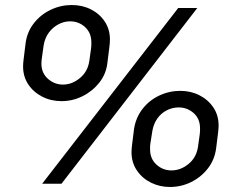

<svg xmlns="http://www.w3.org/2000/svg" viewBox="-20 -732 950 765"><path d="M657 13Q616 13 581 -4.5Q546 -22 525 -53.5Q504 -85 504 -125Q504 -130 504.5 -138Q505 -146 506 -153L514 -218Q521 -263 547.5 -297.5Q574 -332 614 -351Q654 -370 698 -370Q740 -370 774.5 -352.5Q809 -335 830 -304Q851 -273 851 -232Q851 -227 850.5 -219.5Q850 -212 849 -204L841 -140Q835 -95 808 -60.5Q781 -26 741.5 -6.5Q702 13 657 13ZM225 -329Q183 -329 148 -347Q113 -365 92.5 -396Q72 -427 72 -467Q72 -473 72.5 -480.5Q73 -488 74 -495L82 -560Q88 -605 115 -639.5Q142 -674 182 -693Q222 -712 266 -712Q308 -712 342.5 -694.5Q377 -677 397.5 -646Q418 -615 418 -575Q418 -569 417.5 -561.5Q417 -554 416 -546L408 -482Q403 -437 375.5 -402.5Q348 -368 308.5 -348.5Q269 -329 225 -329ZM231 -395Q267 -395 298.5 -421Q330 -447 336 -490L343 -540Q344 -547 344 -552.5Q344 -558 344 -563Q344 -601 319 -624Q294 -647 259 -647Q235 -647 212.5 -635Q190 -623 174.5 -602Q159 -581 154 -552L147 -502Q146 -495 145.5 -490Q145 -485 145 -479Q145 -441 171 -418Q197 -395 231 -395ZM663 -53Q700 -53 731.5 -79Q763 -105 769 -148L776 -198Q777 -205 777 -210.5Q777 -216 777 -221Q777 -259 751.5 -281.5Q726 -304 692 -304Q667 -304 644.5 -292.5Q622 -281 607 -260Q592 -239 587 -210L579 -159Q578 -153 578 -148Q578 -143 578 -137Q578 -99 603.5 -76Q629 -53 663 -53ZM148 0 690 -700H766L225 0Z"/></svg>

Font: MuseoModerno
Style: Italic
Weight: 400
Italic angle: -9°
Designer: Pablo Cosgaya, Héctor Gatti, Marcela Romero, and the Authors of The MuseoModerno Project.
Foundry: Omnibus-Type Team
Version: Version 1.003